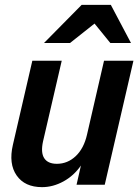

<svg xmlns="http://www.w3.org/2000/svg" viewBox="-20 -760 569 790"><path d="M153 10Q82 10 48.5 -38Q15 -86 33 -164L113 -510H234L157 -178Q147 -132 162 -109Q177 -86 214 -86Q258 -86 291.5 -117.5Q325 -149 338 -206L408 -510H529L411 0H295L313 -79Q284 -37 241 -13.5Q198 10 153 10ZM161 -583 316 -740H436L519 -583H434L369 -663L268 -583Z"/></svg>

Font: Instrument Sans SemiCondensed SemiBold Italic
Style: Regular
Weight: 600
Width: 4
Italic angle: -13°
Designer: Rodrigo Fuenzalida
Foundry: fragTYPE
Version: Version 1.000; ttfautohint (v1.8.4.7-5d5b);gftools[0.9.28]